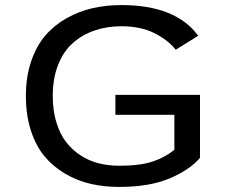

<svg xmlns="http://www.w3.org/2000/svg" viewBox="-20 -726 890 757"><path d="M768.5 -352V-103.5Q727 -55.5 647.8 -22.2Q568.5 11 450 11Q390 11 337 -1.2Q284 -13.5 236.8 -41.2Q189.5 -69 155.5 -109.8Q121.5 -150.5 101.8 -211.5Q82 -272.5 82 -348Q82 -423 102.8 -484Q123.5 -545 158.5 -585.8Q193.5 -626.5 242.2 -654Q291 -681.5 344.8 -693.8Q398.5 -706 458.5 -706Q673 -706 761.5 -585L673 -530Q641 -569.5 587.2 -596Q533.5 -622.5 458.5 -622.5Q402 -622.5 354 -606.2Q306 -590 268.5 -557.5Q231 -525 209.5 -471.2Q188 -417.5 188 -348Q188 -292 201.5 -246Q215 -200 239 -168.2Q263 -136.5 296 -114.5Q329 -92.5 367.8 -82.5Q406.5 -72.5 450 -72.5Q533 -72.5 583 -89.5Q633 -106.5 667.5 -135.5V-273.5H435V-352Z"/></svg>

Font: League Mono Wide
Style: Regular
Weight: 400
Width: 8
Designer: Tyler Finck
Foundry: The League of Moveable Type / Tyler Finck
Version: Version 2.210